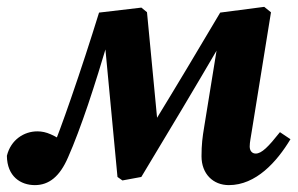

<svg xmlns="http://www.w3.org/2000/svg" viewBox="-27 -520 862 555"><path d="M73.8 15.1C114.4 15.1 145.7 -9.5 169.7 -65.1C187.7 -105.5 208.1 -160.5 227.2 -216.7C248.1 -279 266.9 -339.9 285.1 -401.2L275.5 -400.9L312.6 -8.5L326.9 1.6L381.5 -8.5C459.7 -138.1 537.5 -268.1 613.8 -398.8L628.2 -422.8H658L614.5 -469.5L563.1 -152.4C558.3 -123.6 555.5 -102.4 555.5 -68.4C555.5 -17.6 588.7 15.1 634.6 15.1C712.8 15.1 773.1 -51.9 812.6 -117.6L782.2 -138C748.8 -95.8 729.5 -76.1 712.1 -76.1C702.3 -76.1 694.8 -83.3 694.8 -96.6C694.8 -109.3 698.4 -124.3 701.7 -146.5L756.3 -484.4L736.8 -500.2L609.5 -483.6C546.1 -376.5 481.9 -269.1 418.2 -165.1L402.1 -140.2H430.8L397.9 -484.7L381.7 -498L259.3 -483.6C234.3 -402.9 207.2 -319.3 177.6 -234C155.6 -170.2 136.6 -118.9 116.5 -69L134.2 -51.9L171.1 -102.4C127.8 -130 107.7 -140.3 80.8 -140.3C42.9 -140.3 4.3 -116.4 -7.1 -69.6C-6.4 -9.9 32.6 15.1 73.8 15.1Z"/></svg>

Font: Source Serif 4 Variable
Style: Italic
Weight: 400
Italic angle: -12°
Designer: Frank Grießhammer
Foundry: Adobe Systems Incorporated
Version: Version 4.004;hotconv 1.0.116;makeotfexe 2.5.65601